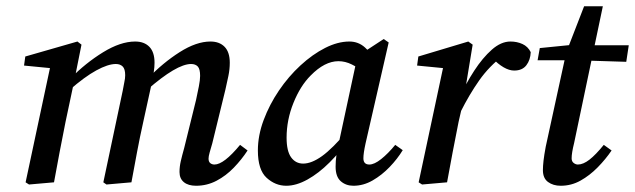

<svg xmlns="http://www.w3.org/2000/svg" viewBox="-20 -584 2034 615"><path d="M608 11Q583 11 569 -0.5Q555 -12 555 -33Q555 -50 559 -67.5Q563 -85 570 -110L608 -264Q613 -287 617 -307.5Q621 -328 621 -341Q621 -363 613.5 -371Q606 -379 592 -379Q546 -379 451 -296L454 -333Q502 -383 555.5 -417Q609 -451 654 -451Q683 -451 699.5 -434Q716 -417 716 -383Q716 -362 711.5 -340.5Q707 -319 702 -297L660 -125Q655 -108 651.5 -95.5Q648 -83 648 -76Q648 -66 653.5 -61.5Q659 -57 667 -57Q697 -57 749 -120L773 -102Q754 -73 729 -47Q704 -21 673.5 -5Q643 11 608 11ZM153 0 73 7 62 0 143 -380 170 -363 57 -374 61 -403 228 -451 241 -441 218 -326 190 -194Q180 -145 171 -97Q162 -49 153 0ZM401 0 321 7 311 0 373 -293Q375 -306 378 -319.5Q381 -333 381 -343Q381 -363 373 -371Q365 -379 351 -379Q326 -379 288.5 -358.5Q251 -338 203 -296L206 -333Q254 -382 310 -416.5Q366 -451 413 -451Q442 -451 458.5 -434Q475 -417 475 -383Q475 -369 472.5 -353.5Q470 -338 467 -322L439 -194Q428 -145 419 -97Q410 -49 401 0Z M897 11Q862 11 834 -14.5Q806 -40 806 -102Q806 -150 824.5 -199.5Q843 -249 873.5 -294Q904 -339 942.5 -374.5Q981 -410 1021.5 -430.5Q1062 -451 1099 -451Q1128 -451 1149 -432Q1170 -413 1188 -385L1145 -353Q1128 -367 1107 -377.5Q1086 -388 1064 -388Q1020 -388 975 -342Q942 -309 920 -254.5Q898 -200 898 -143Q898 -100 912.5 -80Q927 -60 951 -60Q978 -60 1011.5 -84Q1045 -108 1094 -166L1102 -143Q1071 -99 1036 -64Q1001 -29 965 -9Q929 11 897 11ZM1112 11Q1088 11 1071.5 -3.5Q1055 -18 1055 -50Q1055 -69 1057.5 -86Q1060 -103 1065 -125L1125 -404L1209 -459L1225 -448L1151 -125Q1144 -93 1144 -77Q1144 -57 1163 -57Q1179 -57 1201 -74.5Q1223 -92 1246 -120L1270 -103Q1253 -75 1228 -49Q1203 -23 1173.5 -6Q1144 11 1112 11Z M1455 -225 1452 -271Q1472 -316 1499 -357.5Q1526 -399 1555.5 -425Q1585 -451 1615 -451Q1636 -451 1653.5 -443Q1671 -435 1680 -417Q1679 -392 1666 -375Q1653 -358 1627 -358Q1611 -358 1593 -368.5Q1575 -379 1558 -397L1547 -408L1592 -406Q1547 -372 1515 -326.5Q1483 -281 1455 -225ZM1321 0 1402 -380 1429 -363 1316 -374 1320 -403 1480 -451 1494 -441 1470 -295 1469 -281 1449 -194Q1439 -145 1430 -97Q1421 -49 1412 0L1332 7Z M1702 -391 1709 -430 1829 -442V-439H1994L1986 -386L1825 -391ZM1728 -114 1794 -417 1851 -564H1911L1819 -126Q1811 -94 1811 -77Q1811 -67 1817.5 -62Q1824 -57 1831 -57Q1848 -57 1868 -72.5Q1888 -88 1914 -120L1939 -102Q1920 -74 1894.5 -48Q1869 -22 1839.5 -5.5Q1810 11 1776 11Q1752 11 1735.5 -1Q1719 -13 1719 -39Q1719 -52 1721 -69.5Q1723 -87 1728 -114Z"/></svg>

Font: Lisu Bosa SemiBold
Style: Italic
Weight: 600
Italic angle: -19°
Designer: David Morse, Annie Olsen, Victor Gaultney, Frank Grießhammer (Latin)
Foundry: SIL International
Version: Version 2.000